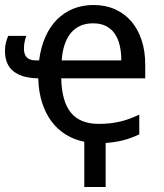

<svg xmlns="http://www.w3.org/2000/svg" viewBox="-41 -566 661 772"><path d="M335 -545.9Q383.3 -545.9 421.9 -528.6Q460.4 -511.2 487.3 -479.7Q514.2 -448.2 528.6 -404.1Q543 -359.9 543 -306.2V-251H205.1Q207.5 -156.7 244.6 -112.3Q281.7 -67.9 356 -67.9Q380.9 -67.9 402.1 -70.3Q423.3 -72.8 442.9 -77.4Q462.4 -82 481.2 -89.1Q500 -96.2 519 -105V-25.9Q486.8 -10.3 454.3 -2Q421.9 6.3 383.8 8.8V186H297.9V3.9Q256.8 -4.4 223.6 -24.9Q190.4 -45.4 166.3 -77.6Q142.1 -109.9 128.2 -153.3Q114.3 -196.8 112.8 -251Q47.9 -252 13.4 -279.1Q-21 -306.2 -21 -361.8Q-21 -380.9 -16.8 -396.2Q-12.7 -411.6 -7.8 -421.9H64.9Q62 -415 58.6 -400.9Q55.2 -386.7 55.2 -370.1Q55.2 -347.2 66.9 -335.2Q78.6 -323.2 103 -323.2H116.2Q123 -376 141.4 -417.5Q159.7 -459 188.2 -487.5Q216.8 -516.1 253.9 -531Q291 -545.9 335 -545.9ZM333 -472.2Q276.9 -472.2 244.6 -434.1Q212.4 -396 207 -323.2H446.8Q446.8 -356.4 440.2 -384Q433.6 -411.6 419.9 -431.2Q406.2 -450.7 384.8 -461.4Q363.3 -472.2 333 -472.2Z"/></svg>

Font: WenQuanYi Micro Hei Mono
Style: Regular
Weight: 400
Foundry: Ascender Corporation
Version: Version 0.2.0-beta